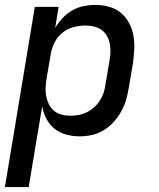

<svg xmlns="http://www.w3.org/2000/svg" viewBox="-27 -548 647 783"><path d="M-7 215 115 -520H212L198 -434Q210 -455 228 -474Q246 -493 267.5 -505.5Q289 -518 313.5 -523Q338 -528 361 -528Q390 -528 417.5 -520.5Q445 -513 465.5 -496Q486 -479 499 -455Q512 -431 517 -403.5Q522 -376 520.5 -347Q519 -318 515 -289L498 -189Q494 -165 487 -140.5Q480 -116 467 -93Q454 -70 436.5 -50.5Q419 -31 396 -17Q373 -3 348 2.5Q323 8 298 8Q270 8 243.5 1Q217 -6 196 -22.5Q175 -39 162.5 -63Q150 -87 145 -114L90 215ZM259 -76Q276 -76 293 -79Q310 -82 326.5 -90Q343 -98 356.5 -110Q370 -122 380 -137.5Q390 -153 395.5 -169.5Q401 -186 403 -203L420 -303Q423 -320 423.5 -337.5Q424 -355 420.5 -371.5Q417 -388 408.5 -402.5Q400 -417 386.5 -426.5Q373 -436 356 -440Q339 -444 322 -444Q298 -444 273 -437.5Q248 -431 228 -415Q208 -399 196 -375.5Q184 -352 180 -328L163 -228Q160 -210 159 -191.5Q158 -173 161.5 -155.5Q165 -138 172.5 -122.5Q180 -107 193.5 -96Q207 -85 224 -80.5Q241 -76 259 -76Z"/></svg>

Font: Iosevka Medium Extended
Style: Italic
Weight: 500
Width: 7
Italic angle: -9°
Monospace: yes
Designer: Belleve Invis
Foundry: Belleve Invis
Version: Version 32.5.0; ttfautohint (v1.8.4)